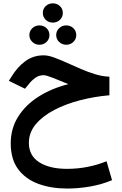

<svg xmlns="http://www.w3.org/2000/svg" viewBox="-20 -785 725 1143"><path d="M234.9 -708Q234.9 -732.4 252.2 -748.8Q269.5 -765.1 294.4 -765.1Q319.3 -765.1 336.7 -748.8Q354 -732.4 354 -708Q354 -683.6 336.7 -667Q319.3 -650.4 294.4 -650.4Q269.5 -650.4 252.2 -667.2Q234.9 -684.1 234.9 -708ZM314.5 -576.2Q314.5 -600.6 332 -617.2Q349.6 -633.8 374.5 -633.8Q399.4 -633.8 416.7 -617.2Q434.1 -600.6 434.1 -576.2Q434.1 -552.2 416.7 -535.4Q399.4 -518.6 374.5 -518.6Q349.6 -518.6 332 -535.4Q314.5 -552.2 314.5 -576.2ZM154.8 -576.2Q154.8 -600.6 172.4 -617.2Q189.9 -633.8 214.8 -633.8Q239.7 -633.8 257.1 -617.2Q274.4 -600.6 274.4 -576.2Q274.4 -552.2 257.1 -535.4Q239.7 -518.6 214.8 -518.6Q189.9 -518.6 172.4 -535.4Q154.8 -552.2 154.8 -576.2ZM631.3 -328.6V-217.8Q543 -210.4 457.8 -188.5Q372.6 -166.5 303.5 -130.6Q234.4 -94.7 193.1 -45.4Q151.9 3.9 151.9 65.4Q151.9 141.6 213.4 180.9Q274.9 220.2 378.9 220.2Q442.9 220.2 503.4 208Q564 195.8 614.3 174.8L647 287.6Q586.4 313 517.3 325.2Q448.2 337.4 379.4 337.4Q285.2 337.4 209.2 309.8Q133.3 282.2 88.6 222.9Q43.9 163.6 43.9 68.8Q43.9 -20 87.9 -90.1Q131.8 -160.2 209.2 -209.5Q286.6 -258.8 387.2 -284.2Q335.9 -305.7 295.2 -321.5Q254.4 -337.4 239.7 -337.4Q211.9 -337.4 189.7 -321.3Q167.5 -305.2 150.4 -283.2L128.9 -256.8L32.7 -303.7L49.3 -330.1Q84 -386.7 131.1 -421.1Q178.2 -455.6 240.2 -455.6Q266.1 -455.6 301.3 -442.9Q336.4 -430.2 377.4 -411.6Q418.5 -393.1 461.9 -374.3Q505.4 -355.5 548.6 -342.5Q591.8 -329.6 631.3 -328.6Z"/></svg>

Font: Vazirmatn RD UI FD SemiBold
Style: Regular
Weight: 600
Designer: Saber Rastikerdar
Foundry: Saber Rastikerdar
Version: Version 33.003